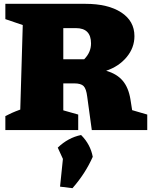

<svg xmlns="http://www.w3.org/2000/svg" viewBox="-20 -680 790 1004"><path d="M671 -104 750 -81V0H460L436 -175Q431 -216 417 -230Q403 -244 368 -244H311V-103L389 -81V0H8V-73Q23 -81 42 -89.5Q61 -98 86 -107L99 -549L8 -580V-660H426Q545 -660 614 -615Q683 -570 683 -491Q683 -430 642 -381Q601 -332 535 -310Q591 -294 621.5 -258Q652 -222 662 -161ZM377 -533H311V-370H420Q456 -406 456 -453Q456 -533 377 -533ZM294 296 309 151 282 92Q336 40 404 26Q453 75 465 140Q426 228 359 304Z"/></svg>

Font: Piazzolla Black
Style: Regular
Weight: 900
Designer: Juan Pablo del Peral
Foundry: Huerta Tipografica
Version: Version 1.330